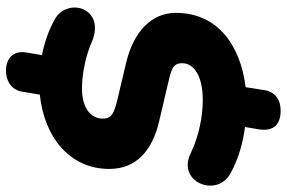

<svg xmlns="http://www.w3.org/2000/svg" viewBox="-178 -655 957 641"><g transform="rotate(-90 300.5 -334.5)"><path d="M315 -739 305 -680C167 -666 57 -583 57 -448C57 -357 120 -304 215 -282L330 -255C386 -242 410 -238 410 -205C410 -165 366 -136 288 -136C234 -136 168 -148 108 -177C12 -223 -42 -86 45 -42C91 -17 143 -2 197 5L189 52C182 99 204 124 252 124C289 124 315 104 320 70L330 7C468 -10 578 -85 578 -226C578 -307 516 -367 411 -392L297 -419C248 -431 225 -437 225 -470C225 -512 264 -543 339 -539C385 -537 440 -525 482 -506C596 -459 632 -590 555 -631C517 -652 477 -665 437 -673L446 -726C453 -771 423 -793 386 -793C346 -793 320 -771 315 -739Z"/></g></svg>

Font: SN Pro Heavy
Style: Italic
Weight: 800
Italic angle: -9°
Designer: Tobias Whetton
Foundry: Supernotes
Version: Version 1.001;Glyphs 3.2 (3249)